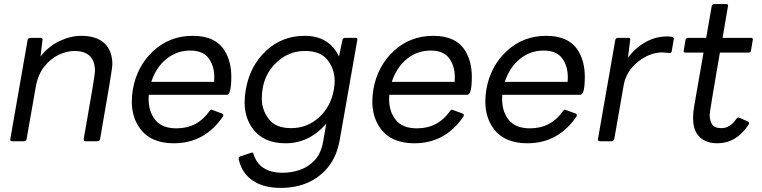

<svg xmlns="http://www.w3.org/2000/svg" viewBox="-20 -690 3721 938"><path d="M457 0H398Q389 0 389 -9V-11Q444 -321 444 -342Q444 -441 343 -441Q307 -441 267.5 -422.5Q228 -404 197 -365.5Q166 -327 155 -267L110 -11Q108 -1 98 0H39Q30 0 30 -9L115 -495Q117 -504 128 -505H179Q188 -505 188 -498L178 -414Q217 -464 271 -489.5Q325 -515 377 -515Q463 -515 502 -466Q529 -430 529 -375Q529 -352 469 -11Q467 -1 457 0Z M829 10Q715 10 662 -65Q624 -119 624 -194Q624 -222 629 -253Q649 -367 729 -441Q809 -515 922 -515Q1034 -515 1079 -440Q1110 -388 1110 -315Q1110 -229 1089 -227H707L706 -206Q706 -144 739 -103.5Q772 -63 842 -63Q945 -63 1004 -148Q1008 -154 1014 -154Q1016 -154 1066 -135Q1071 -133 1071 -129L1070 -122Q981 10 829 10ZM1026 -290 1027 -313Q1027 -367 999.5 -405Q972 -443 909 -443Q844 -443 793.5 -402.5Q743 -362 719 -290Z M1350 228Q1268 228 1214.5 192Q1161 156 1146 87Q1146 76 1154 74Q1209 55 1211 55Q1216 55 1218 61Q1246 154 1361 154Q1405 154 1446.5 139.5Q1488 125 1518.5 91.5Q1549 58 1559 0L1574 -86Q1491 10 1375 10Q1265 10 1213 -64Q1175 -117 1175 -191Q1175 -220 1181 -253Q1201 -368 1279.5 -441.5Q1358 -515 1468 -515Q1588 -515 1636 -414L1653 -495Q1655 -505 1666 -505H1718Q1726 -505 1726 -497L1640 -8Q1626 73 1584 125Q1501 228 1350 228ZM1403 -64Q1480 -64 1538 -116Q1596 -168 1611 -253Q1615 -275 1615 -295Q1615 -351 1581 -396Q1547 -441 1470 -441Q1393 -441 1335 -389Q1259 -321 1259 -208Q1259 -154 1292.5 -109Q1326 -64 1403 -64Z M2004 10Q1890 10 1837 -65Q1799 -119 1799 -194Q1799 -222 1804 -253Q1824 -367 1904 -441Q1984 -515 2097 -515Q2209 -515 2254 -440Q2285 -388 2285 -315Q2285 -229 2264 -227H1882L1881 -206Q1881 -144 1914 -103.5Q1947 -63 2017 -63Q2120 -63 2179 -148Q2183 -154 2189 -154Q2191 -154 2241 -135Q2246 -133 2246 -129L2245 -122Q2156 10 2004 10ZM2201 -290 2202 -313Q2202 -367 2174.5 -405Q2147 -443 2084 -443Q2019 -443 1968.5 -402.5Q1918 -362 1894 -290Z M2556 10Q2442 10 2389 -65Q2351 -119 2351 -194Q2351 -222 2356 -253Q2376 -367 2456 -441Q2536 -515 2649 -515Q2761 -515 2806 -440Q2837 -388 2837 -315Q2837 -229 2816 -227H2434L2433 -206Q2433 -144 2466 -103.5Q2499 -63 2569 -63Q2672 -63 2731 -148Q2735 -154 2741 -154Q2743 -154 2793 -135Q2798 -133 2798 -129L2797 -122Q2708 10 2556 10ZM2753 -290 2754 -313Q2754 -367 2726.5 -405Q2699 -443 2636 -443Q2571 -443 2520.5 -402.5Q2470 -362 2446 -290Z M2969 0H2910Q2901 0 2901 -9L2986 -495Q2988 -504 2999 -505H3050Q3059 -505 3059 -498L3048 -408Q3085 -458 3135 -485Q3185 -512 3238 -512Q3272 -512 3272 -502L3262 -441Q3260 -431 3252 -431L3216 -434Q3154 -434 3096.5 -388Q3039 -342 3027 -274L2981 -11Q2979 -1 2969 0Z M3485 10Q3417 10 3386 -35Q3366 -63 3366 -114Q3366 -141 3372 -175L3417 -433H3328Q3320 -433 3320 -441L3329 -495Q3331 -504 3341 -505H3430L3457 -660Q3459 -669 3469 -670H3528Q3537 -670 3537 -663L3510 -505H3650Q3658 -505 3658 -497L3649 -443Q3648 -434 3637 -433H3497Q3447 -145 3447 -129Q3447 -105 3457.5 -84.5Q3468 -64 3505 -64Q3547 -64 3578 -110Q3582 -116 3588 -116Q3590 -116 3635 -96Q3639 -94 3639 -89Q3639 -84 3636 -79Q3576 10 3485 10Z"/></svg>

Font: YamahaIndonesia935. App
Style: Italic
Weight: 400
Italic angle: -10°
Designer: Dalton Maag Ltd
Foundry: Dalton Maag Ltd
Version: Version 1.002; January 01, 2024; Regular/Italic